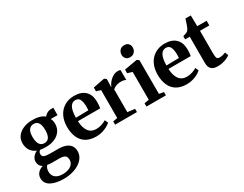

<svg xmlns="http://www.w3.org/2000/svg" viewBox="-103 -1429 2962 2335"><g transform="rotate(-30 1378.0 -261.0)"><path d="M268 259.5Q214 259.5 168.5 250.5Q123 241.5 90 223.5Q57 205.5 38.8 177.8Q20.5 150 20.5 112.5Q20.5 82.5 33.2 59Q46 35.5 68.8 19Q91.5 2.5 120 -5Q94.5 -20 82.2 -42.2Q70 -64.5 70 -94Q70 -117 80.5 -137.5Q91 -158 109.2 -174.8Q127.5 -191.5 152 -202.5Q95.5 -225.5 70 -268.8Q44.5 -312 44.5 -367.5Q44.5 -425.5 77.8 -467Q111 -508.5 165.8 -530.5Q220.5 -552.5 284.5 -552.5Q344 -552.5 386.5 -540.5Q429 -528.5 456.5 -504.5Q468 -522 494.8 -538.2Q521.5 -554.5 555.5 -554.5H585.5V-450.5H490.5Q496 -442.5 499.8 -430.2Q503.5 -418 505.8 -404Q508 -390 508 -376.5Q508 -318 478.2 -274.8Q448.5 -231.5 395 -208Q341.5 -184.5 270 -184.5Q248.5 -184.5 227.5 -186.2Q206.5 -188 189.5 -191.5Q179 -182 172.5 -170.8Q166 -159.5 166 -144Q166 -114.5 190.5 -102.8Q215 -91 274.5 -91H384.5Q448.5 -91 491.5 -74.5Q534.5 -58 556.2 -26.8Q578 4.5 578 50Q578 98.5 553 137Q528 175.5 484.8 202.8Q441.5 230 385.8 244.8Q330 259.5 268 259.5ZM283.5 204Q326 204 362 191.5Q398 179 419.8 154Q441.5 129 441.5 91.5Q441.5 66.5 432.5 50Q423.5 33.5 401.8 25.2Q380 17 342.5 17H237Q219 17 202.8 15.2Q186.5 13.5 174 11Q162 24 154 42.8Q146 61.5 146 89.5Q146 126 162.2 151.5Q178.5 177 209.2 190.2Q240 203.5 283.5 204ZM278 -235Q324.5 -235 345.2 -269.5Q366 -304 366 -370Q366 -413 356.5 -442.8Q347 -472.5 327.8 -488Q308.5 -503.5 280 -503.5Q251 -503.5 230.5 -489.2Q210 -475 199.2 -446.2Q188.5 -417.5 188.5 -373Q188.5 -332 197.8 -300.8Q207 -269.5 226.8 -252.2Q246.5 -235 278 -235Z M868.5 11Q780.5 11 724 -23.8Q667.5 -58.5 640.5 -121.2Q613.5 -184 613.5 -266.5Q613.5 -333.5 632.8 -386.8Q652 -440 687 -477Q722 -514 770 -533.8Q818 -553.5 875.5 -553.5Q974 -553.5 1027.5 -502.5Q1081 -451.5 1083 -357.5Q1083 -325 1081 -301.8Q1079 -278.5 1075.5 -262.5H763Q765 -216 775.2 -179.8Q785.5 -143.5 804 -118.5Q822.5 -93.5 849.5 -80.8Q876.5 -68 912.5 -68Q950 -68 989.5 -81Q1029 -94 1051 -110L1072 -65Q1056 -48.5 1024.8 -30.8Q993.5 -13 952.8 -1Q912 11 868.5 11ZM762.5 -311 939.5 -314.5Q940 -326.5 940.5 -338.5Q941 -350.5 941.5 -362.5Q941.5 -427 924 -464Q906.5 -501 862 -501Q841 -501 823.2 -491.2Q805.5 -481.5 792 -459.5Q778.5 -437.5 771 -401Q763.5 -364.5 762.5 -311Z M1133.5 0V-46L1196.5 -57V-449L1135 -468V-520.5L1289.5 -550.5H1298.5L1323.5 -531.5V-507.5L1320.5 -419L1323.5 -420Q1327.5 -432.5 1340.5 -453.8Q1353.5 -475 1375 -497Q1396.5 -519 1425 -533.8Q1453.5 -548.5 1488 -548.5Q1500.5 -548.5 1509.2 -546.8Q1518 -545 1523 -542.5V-401.5Q1515 -408 1498.8 -413Q1482.5 -418 1456.5 -418Q1428.5 -418 1406 -412.2Q1383.5 -406.5 1366.8 -397Q1350 -387.5 1338.5 -376.5V-57.5L1440.5 -45.5V0Z M1574 0V-46L1639.5 -58V-449L1573 -469V-519.5L1749.5 -550.5H1757L1782 -531L1782.5 -57.5L1847.5 -46V0ZM1702.5 -618.5Q1665.5 -618.5 1645.8 -641.2Q1626 -664 1626 -694.5Q1626 -731 1648.2 -756.8Q1670.5 -782.5 1712 -782.5H1713Q1750 -782.5 1769.8 -760.2Q1789.5 -738 1789.5 -707.5Q1789.5 -671.5 1767.2 -645Q1745 -618.5 1703.5 -618.5Z M2140 11Q2052 11 1995.5 -23.8Q1939 -58.5 1912 -121.2Q1885 -184 1885 -266.5Q1885 -333.5 1904.2 -386.8Q1923.5 -440 1958.5 -477Q1993.5 -514 2041.5 -533.8Q2089.5 -553.5 2147 -553.5Q2245.5 -553.5 2299 -502.5Q2352.5 -451.5 2354.5 -357.5Q2354.5 -325 2352.5 -301.8Q2350.5 -278.5 2347 -262.5H2034.5Q2036.5 -216 2046.8 -179.8Q2057 -143.5 2075.5 -118.5Q2094 -93.5 2121 -80.8Q2148 -68 2184 -68Q2221.5 -68 2261 -81Q2300.5 -94 2322.5 -110L2343.5 -65Q2327.5 -48.5 2296.2 -30.8Q2265 -13 2224.2 -1Q2183.5 11 2140 11ZM2034 -311 2211 -314.5Q2211.5 -326.5 2212 -338.5Q2212.5 -350.5 2213 -362.5Q2213 -427 2195.5 -464Q2178 -501 2133.5 -501Q2112.5 -501 2094.8 -491.2Q2077 -481.5 2063.5 -459.5Q2050 -437.5 2042.5 -401Q2035 -364.5 2034 -311Z M2573 10Q2513 10 2483.8 -17.2Q2454.5 -44.5 2454.5 -107.5V-472.5H2390V-517Q2401 -520.5 2413 -524.2Q2425 -528 2435.8 -531.8Q2446.5 -535.5 2453 -540.5Q2460.5 -546.5 2466 -553.8Q2471.5 -561 2476.2 -570.5Q2481 -580 2486 -591Q2491 -602.5 2497 -620Q2503 -637.5 2509.2 -656.5Q2515.5 -675.5 2520 -690.5H2595L2597.5 -538H2729.5V-472.5H2598.5V-172.5Q2598.5 -126.5 2602.5 -105.2Q2606.5 -84 2617.2 -78Q2628 -72 2647.5 -72Q2669 -72 2692.2 -78.2Q2715.5 -84.5 2730.5 -91L2748 -44.5Q2732 -31.5 2705.2 -19Q2678.5 -6.5 2644.8 1.8Q2611 10 2573 10Z"/></g></svg>

Font: Merriweather 60pt
Style: Bold
Weight: 700
Version: Version 2.100